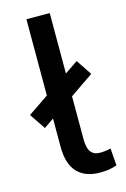

<svg xmlns="http://www.w3.org/2000/svg" viewBox="-127 -758 537 820"><g transform="rotate(-15 142.0 -348.0)"><path d="M211 9Q146 9 111 -28Q76 -65 76 -141V-705H179V-147Q179 -127 183 -110.5Q187 -94 199 -83.5Q211 -73 232 -73Q245 -73 258 -74.5Q271 -76 280 -79L286 -3Q266 4 249.5 6.5Q233 9 211 9ZM32 -236 -15 -306 237 -477 283 -408Z"/></g></svg>

Font: Nunito Sans 7pt Condensed SemiBold
Style: Regular
Weight: 600
Width: 3
Designer: Vernon Adams
Foundry: Vernon Adams
Version: Version 3.101;gftools[0.9.27]